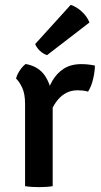

<svg xmlns="http://www.w3.org/2000/svg" viewBox="-20 -765 414 789"><path d="M370 -495.5Q370 -473.5 363.2 -442.8Q356.5 -412 342 -388.5Q331.5 -391.5 320.8 -392.8Q310 -394 299.5 -394Q272.5 -394 252.2 -383.2Q232 -372.5 217.5 -354.8Q203 -337 192.5 -314.8Q182 -292.5 174.5 -270L159 -290Q160 -326.5 168.5 -363.8Q177 -401 194.8 -432.2Q212.5 -463.5 241.8 -482.5Q271 -501.5 314 -501.5Q329.5 -501.5 342.5 -500Q355.5 -498.5 370 -495.5ZM46 -442Q49.5 -457.5 61.2 -475.2Q73 -493 85.5 -502Q139.5 -492.5 166 -451.8Q192.5 -411 196.5 -348.5V0Q185.5 2 170.5 3Q155.5 4 140 4Q125 4 110 3Q95 2 83 0V-339Q83 -380 70.8 -405.5Q58.5 -431 46 -442ZM270.5 -745Q294.5 -737.5 316.8 -716.8Q339 -696 347.5 -672.5L173.5 -538.5Q158.5 -543 144.8 -555.5Q131 -568 124.5 -584Z"/></svg>

Font: Signika Light Medium
Style: Regular
Weight: 500
Version: Version 2.003;gftools[0.9.32]